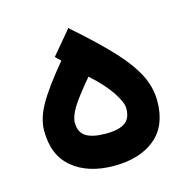

<svg xmlns="http://www.w3.org/2000/svg" viewBox="-77 -537 604 612"><g transform="rotate(-15 225.5 -231.0)"><path d="M141.6 -165.5C141.6 -178.7 147.5 -194.8 159.2 -214.4C170.9 -233.4 191.9 -260.7 221.7 -295.9C252 -268.6 274.4 -243.7 289.6 -220.7C304.7 -197.8 312 -180.2 312 -167.5C312 -145.5 305.7 -129.9 292.5 -120.6C279.3 -110.8 258.3 -106 228.5 -106C198.7 -106 176.8 -110.8 162.6 -120.1C148.4 -129.4 141.6 -144.5 141.6 -165.5ZM228 0C284.7 0 329.6 -13.7 363.3 -41.5C397 -69.3 413.6 -110.4 413.6 -164.6C413.6 -193.8 406.7 -222.7 392.6 -251C378.4 -278.8 356.9 -308.6 328.1 -339.8C299.3 -371.1 259.3 -409.7 207 -455.6L199.7 -462.4L193.4 -454.6L140.1 -391.1L134.3 -384.3L140.6 -377.9L151.4 -367.7C110.4 -318.4 81.5 -278.8 65.4 -249.5C48.8 -220.2 40.5 -191.9 40.5 -165C40.5 -110.8 57.6 -69.8 91.8 -42C125.5 -14.2 170.9 0 228 0Z"/></g></svg>

Font: Shabnam FD Medium
Style: Regular
Weight: 500
Foundry: DejaVu fonts team - Redesigned by Saber Rastikerdar - Based on Vazir font
Version: Version 5.00;October 20, 2019;FontCreator 12.0.0.2547 64-bit